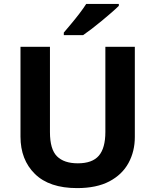

<svg xmlns="http://www.w3.org/2000/svg" viewBox="-20 -954 796 984"><path d="M671 -252Q671 -178 638.5 -118.5Q606 -59 540.5 -24.5Q475 10 375 10Q233 10 159 -62.5Q85 -135 85 -254V-714H236V-277Q236 -189 272 -153Q308 -117 379 -117Q453 -117 486.5 -156Q520 -195 520 -278V-714H671ZM589 -924Q575 -910 552 -890Q529 -870 502.5 -848Q476 -826 450.5 -806.5Q425 -787 406 -774H307V-787Q323 -806 344.5 -831.5Q366 -857 387 -884.5Q408 -912 422 -934H589Z"/></svg>

Font: Noto Sans Ol Chiki
Style: Bold
Weight: 700
Designer: Monotype Design Team, Lewis McGuffie
Foundry: Monotype Imaging Inc.
Version: Version 2.003; ttfautohint (v1.8.4.7-5d5b)